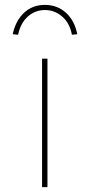

<svg xmlns="http://www.w3.org/2000/svg" viewBox="-20 -765 368 785"><path d="M152 0V-525H174V0ZM54 -623 32 -625Q44 -681 78.5 -713Q113 -745 164 -745Q214 -745 249.5 -713Q285 -681 296 -625L274 -623Q265 -671 234 -697.5Q203 -724 164 -724Q124 -724 94 -697.5Q64 -671 54 -623Z"/></svg>

Font: Lexend Mega Thin
Style: Regular
Weight: 250
Version: Version 1.007